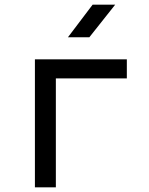

<svg xmlns="http://www.w3.org/2000/svg" viewBox="-20 -805 640 825"><path d="M130 0V-550H525V-468H220V0ZM272 -645 378 -785H475L364 -645Z"/></svg>

Font: JetBrains Mono Zero
Style: Regular-Zero
Weight: 400
Designer: Philipp Nurullin, Konstantin Bulenkov
Foundry: JetBrains
Version: Version 2.211